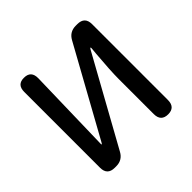

<svg xmlns="http://www.w3.org/2000/svg" viewBox="-180 -921 1105 1105"><g transform="rotate(-45 372.5 -368.5)"><path d="M157 0Q97 0 97 -60V-677Q97 -737 154 -736Q211 -736 210 -675L197 -153Q197 -148 199 -148Q201 -148 207 -159L502 -693Q526 -737 576 -737H589Q649 -737 649 -677V-60Q649 0 592 0Q534 0 534 -60V-347Q534 -410 545 -540L549 -583Q549 -588 546.5 -588Q544 -588 538 -577L243 -44Q219 0 169 0Z"/></g></svg>

Font: Resource Han Rounded TW Medium
Style: Regular
Weight: 500
Designer: Cyano Hao (round all glyphs); Ryoko NISHIZUKA 西塚涼子 (kana, bopomofo & ideographs); Paul D. Hunt (Latin, Greek & Cyrillic)
Foundry: Cyano Hao
Version: 0.990